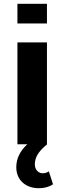

<svg xmlns="http://www.w3.org/2000/svg" viewBox="-20 -762 341 1014"><path d="M228 -742H72V-638H228ZM238 143C228 150 217 153 206 153C183 153 164 135 164 106C164 74 178 41 229 0L228 -1V-538H72V0H124C85 36 66 77 66 121C66 188 114 232 186 232C215 232 242 224 260 211Z"/></svg>

Font: AWKNG-Font
Style: Bold
Weight: 700
Designer: Awakening Church
Foundry: Awakening Church
Version: Version 1.700;PS 001.700;hotconv 1.0.88;makeotf.lib2.5.64775